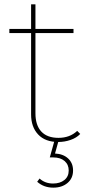

<svg xmlns="http://www.w3.org/2000/svg" viewBox="-20 -650 428 883"><path d="M123 -124V-630H143V-129Q143 -74 170 -45Q197 -16 249 -16Q301 -16 335 -48L349 -34Q332 -16 304.5 -6.5Q277 3 248 3Q188 3 155.5 -31.5Q123 -66 123 -124ZM23 -517H318V-498H23ZM151 186 162 171Q187 194 224 194Q256 194 276 178Q296 162 296 134Q296 107 277 90.5Q258 74 225 74H209L231 -5H250L233 56Q271 58 293.5 79Q316 100 316 134Q316 170 290.5 191.5Q265 213 225 213Q204 213 185.5 206.5Q167 200 151 186Z"/></svg>

Font: iiserrat Thin
Style: Regular
Weight: 100
Designer: Akira Ohta
Foundry: Akira Ohta
Version: Version 1.200;Glyphs 3.3.1 (3343)